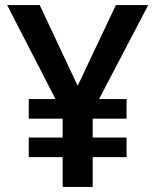

<svg xmlns="http://www.w3.org/2000/svg" viewBox="-20 -734 612 754"><path d="M285 -397 435 -714H562L369 -345H477V-268H344V-194H477V-117H344V0H226V-117H93V-194H226V-268H93V-345H198L8 -714H136Z"/></svg>

Font: Noto Sans New Tai Lue SemiBold
Style: Regular
Weight: 600
Version: Version 2.003